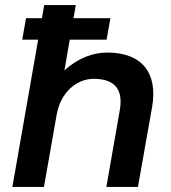

<svg xmlns="http://www.w3.org/2000/svg" viewBox="-20 -740 676 760"><path d="M29 0H154L205 -290V-288C219 -370 280 -428 351 -428C439 -428 468 -381 454 -303L401 0H526L582 -316C606 -453 540 -532 405 -532C349 -532 289 -511 235 -461L256 -583H402L417 -668H271L280 -720H155L146 -668H83L68 -583H131Z"/></svg>

Font: Fixel Display 20240404 SemiBold
Style: Italic
Weight: 600
Italic angle: -10°
Designer: AlfaBravo + MacPaw
Foundry: Kyrylo Tkachov, Marchela Mozhyna, Serhii Makarenko, Maria Weinstein, Zakhar Kryvoshyya
Version: Version 1.211;Glyphs 3.2 (3225)